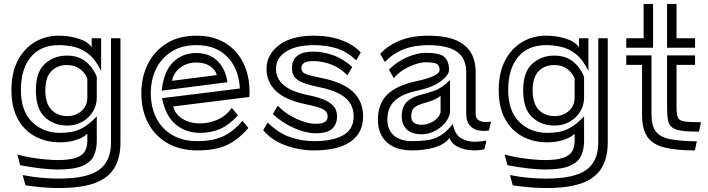

<svg xmlns="http://www.w3.org/2000/svg" viewBox="-20 -751 3592 974"><path d="M423 -72Q401 -52 364.5 -40.5Q328 -29 285 -29Q214 -29 158 -59Q102 -89 70 -148Q38 -207 38 -294Q38 -382 70 -443.5Q102 -505 156.5 -537.5Q211 -570 278 -570Q331 -570 378.5 -555Q426 -540 445 -511V-557H493V-391Q464 -450 428.5 -477.5Q393 -505 354.5 -513.5Q316 -522 278 -522Q186 -522 136 -461.5Q86 -401 86 -294Q86 -188 142.5 -132.5Q199 -77 285 -77Q313 -77 341.5 -81.5Q370 -86 401.5 -103.5Q433 -121 471 -161V-36Q471 6 456 39Q441 72 398 90.5Q355 109 272 109Q237 109 185 103Q133 97 82 87L68 33Q96 41 133.5 47.5Q171 54 208.5 57.5Q246 61 272 61Q333 61 365.5 49.5Q398 38 410.5 16.5Q423 -5 423 -36ZM591 -557V-27Q591 49 560.5 100.5Q530 152 461.5 177.5Q393 203 278 203Q229 203 181 198Q133 193 109 189L95 137Q145 147 191.5 151Q238 155 278 155Q421 155 482 111Q543 67 543 -27V-557ZM471 -256Q471 -217 451 -184.5Q431 -152 397 -133Q363 -114 322 -114Q253 -114 207.5 -156.5Q162 -199 162 -293Q162 -385 207.5 -427Q253 -469 320 -469Q375 -469 412.5 -440.5Q450 -412 471 -362ZM423 -353Q410 -384 384 -402.5Q358 -421 320 -421Q271 -421 240.5 -390Q210 -359 210 -293Q210 -226 241 -194Q272 -162 322 -162Q363 -162 393 -187.5Q423 -213 423 -256Z M1240 -102Q1191 -44 1133 -16Q1075 12 981 12Q896 12 832 -23.5Q768 -59 732.5 -124.5Q697 -190 697 -279Q697 -359 729.5 -425Q762 -491 824.5 -530.5Q887 -570 977 -570Q1060 -570 1120 -534.5Q1180 -499 1213 -434.5Q1246 -370 1246 -281Q1246 -276 1245.5 -270.5Q1245 -265 1245 -259L859 -211Q867 -173 904.5 -149Q942 -125 994 -125Q1043 -125 1086 -145Q1129 -165 1156 -204L1187 -166Q1145 -119 1099 -98Q1053 -77 994 -77Q924 -77 872.5 -118.5Q821 -160 802 -253L1197 -302Q1191 -404 1133 -463Q1075 -522 977 -522Q902 -522 850 -489Q798 -456 771.5 -401Q745 -346 745 -279Q745 -205 774 -150Q803 -95 856 -65Q909 -35 981 -35Q1038 -35 1078.5 -47Q1119 -59 1150.5 -82Q1182 -105 1210 -138ZM800 -291Q811 -389 858 -435.5Q905 -482 976 -482Q1041 -482 1082 -443Q1123 -404 1134 -334ZM1079 -370Q1076 -393 1048 -413.5Q1020 -434 976 -434Q942 -434 915 -420.5Q888 -407 872 -385.5Q856 -364 853 -341Z M1787 -445Q1738 -491 1685 -506.5Q1632 -522 1573 -522Q1483 -522 1431.5 -489.5Q1380 -457 1380 -402Q1380 -301 1541 -269Q1604 -256 1636 -239.5Q1668 -223 1679 -203.5Q1690 -184 1690 -160Q1690 -124 1667 -99.5Q1644 -75 1580 -75Q1531 -75 1471.5 -101.5Q1412 -128 1364 -172L1389 -215Q1414 -188 1448 -167.5Q1482 -147 1517 -135Q1552 -123 1580 -123Q1613 -123 1627.5 -132Q1642 -141 1642 -160Q1642 -184 1619.5 -196.5Q1597 -209 1532 -222Q1426 -244 1379 -290Q1332 -336 1332 -402Q1332 -473 1394.5 -521.5Q1457 -570 1573 -570Q1650 -570 1713 -547Q1776 -524 1810 -484ZM1742 -369Q1709 -404 1663.5 -422.5Q1618 -441 1570 -441Q1536 -441 1522.5 -432Q1509 -423 1509 -406Q1509 -394 1515.5 -386Q1522 -378 1542.5 -371.5Q1563 -365 1603 -357Q1718 -335 1770 -286Q1822 -237 1822 -160Q1822 -77 1758.5 -32.5Q1695 12 1573 12Q1499 12 1428.5 -13.5Q1358 -39 1315 -91L1338 -129Q1395 -74 1454 -54.5Q1513 -35 1573 -35Q1668 -35 1721 -65Q1774 -95 1774 -160Q1774 -221 1730 -256.5Q1686 -292 1594 -310Q1531 -323 1503 -338Q1475 -353 1468 -370.5Q1461 -388 1461 -406Q1461 -428 1470 -446.5Q1479 -465 1502.5 -477Q1526 -489 1570 -489Q1619 -489 1670 -471Q1721 -453 1767 -411Z M2460 -89Q2453 -88 2446.5 -87.5Q2440 -87 2434 -87Q2390 -87 2367.5 -110Q2345 -133 2345 -173V-385Q2345 -457 2296.5 -489.5Q2248 -522 2153 -522Q2083 -522 2029.5 -501.5Q1976 -481 1932 -437L1909 -478Q1950 -522 2010.5 -546Q2071 -570 2153 -570Q2275 -570 2334 -523.5Q2393 -477 2393 -385V-173Q2393 -151 2407.5 -141.5Q2422 -132 2444 -132Q2451 -132 2457.5 -132.5Q2464 -133 2471 -134ZM2437 6Q2412 12 2386 12Q2342 12 2306 -4.5Q2270 -21 2261 -51Q2234 -17 2182.5 -2.5Q2131 12 2072 12Q1987 12 1942.5 -29Q1898 -70 1897 -141V-144Q1897 -223 1943.5 -270Q1990 -317 2091 -339Q2145 -350 2177.5 -364.5Q2210 -379 2210 -396Q2210 -420 2194.5 -427.5Q2179 -435 2138 -435Q2116 -435 2085 -424.5Q2054 -414 2025 -396Q1996 -378 1978 -354L1953 -398Q1994 -439 2046 -461Q2098 -483 2138 -483Q2212 -483 2235 -461.5Q2258 -440 2258 -396Q2258 -371 2218 -340Q2178 -309 2101 -292Q2022 -276 1983.5 -241Q1945 -206 1945 -144V-142Q1946 -91 1979 -63Q2012 -35 2072 -35Q2111 -35 2145.5 -39.5Q2180 -44 2212.5 -62.5Q2245 -81 2277 -122Q2288 -67 2319.5 -49.5Q2351 -32 2387 -32Q2403 -32 2418.5 -34Q2434 -36 2448 -38ZM2263 -178Q2255 -145 2231.5 -120.5Q2208 -96 2178.5 -83Q2149 -70 2121 -70Q2068 -70 2043 -95Q2018 -120 2018 -160Q2018 -210 2044.5 -235Q2071 -260 2122 -272Q2146 -278 2183 -290.5Q2220 -303 2263 -345ZM2215 -265Q2191 -244 2135 -229Q2098 -219 2082 -205.5Q2066 -192 2066 -160Q2066 -118 2121 -118Q2149 -118 2178.5 -135.5Q2208 -153 2215 -182Z M2895 -72Q2873 -52 2836.5 -40.5Q2800 -29 2757 -29Q2686 -29 2630 -59Q2574 -89 2542 -148Q2510 -207 2510 -294Q2510 -382 2542 -443.5Q2574 -505 2628.5 -537.5Q2683 -570 2750 -570Q2803 -570 2850.5 -555Q2898 -540 2917 -511V-557H2965V-391Q2936 -450 2900.5 -477.5Q2865 -505 2826.5 -513.5Q2788 -522 2750 -522Q2658 -522 2608 -461.5Q2558 -401 2558 -294Q2558 -188 2614.5 -132.5Q2671 -77 2757 -77Q2785 -77 2813.5 -81.5Q2842 -86 2873.5 -103.5Q2905 -121 2943 -161V-36Q2943 6 2928 39Q2913 72 2870 90.5Q2827 109 2744 109Q2709 109 2657 103Q2605 97 2554 87L2540 33Q2568 41 2605.5 47.5Q2643 54 2680.5 57.5Q2718 61 2744 61Q2805 61 2837.5 49.5Q2870 38 2882.5 16.5Q2895 -5 2895 -36ZM3063 -557V-27Q3063 49 3032.5 100.5Q3002 152 2933.5 177.5Q2865 203 2750 203Q2701 203 2653 198Q2605 193 2581 189L2567 137Q2617 147 2663.5 151Q2710 155 2750 155Q2893 155 2954 111Q3015 67 3015 -27V-557ZM2943 -256Q2943 -217 2923 -184.5Q2903 -152 2869 -133Q2835 -114 2794 -114Q2725 -114 2679.5 -156.5Q2634 -199 2634 -293Q2634 -385 2679.5 -427Q2725 -469 2792 -469Q2847 -469 2884.5 -440.5Q2922 -412 2943 -362ZM2895 -353Q2882 -384 2856 -402.5Q2830 -421 2792 -421Q2743 -421 2712.5 -390Q2682 -359 2682 -293Q2682 -226 2713 -194Q2744 -162 2794 -162Q2835 -162 2865 -187.5Q2895 -213 2895 -256Z M3364 -731H3412V-557H3506V-509H3364ZM3157 -557H3245V-731H3293V-509H3157ZM3526 -83Q3472 -83 3439.5 -87.5Q3407 -92 3390.5 -104Q3374 -116 3369 -140.5Q3364 -165 3364 -206V-470H3506V-422H3412V-206Q3412 -170 3419.5 -154Q3427 -138 3453.5 -134.5Q3480 -131 3536 -131ZM3505 12Q3407 12 3348 -3.5Q3289 -19 3263 -58.5Q3237 -98 3237 -168V-422H3157V-470H3285V-168Q3285 -113 3307 -84Q3329 -55 3379.5 -45Q3430 -35 3515 -34Z"/></svg>

Font: Train One
Style: Regular
Weight: 400
Designer: Fontworks Inc.
Foundry: Fontworks Inc.
Version: Version 1.100